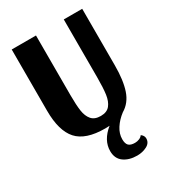

<svg xmlns="http://www.w3.org/2000/svg" viewBox="-218 -771 1014 1137"><g transform="rotate(-30 289.5 -202.0)"><path d="M349 128Q349 158 362 171Q375 184 405 184Q420 184 434.5 178Q449 172 456 161Q475 175 475 194Q475 225 445 240.5Q415 256 379 256Q323 256 287.5 230Q252 204 252 153Q252 79 324 21Q314 22 294 22Q161 22 104.5 -41Q48 -104 48 -241V-660H214V-252Q214 -184 220 -143.5Q226 -103 246.5 -79Q267 -55 309 -55Q351 -55 371.5 -80.5Q392 -106 398 -149Q404 -192 404 -263V-660H530V-274Q530 -171 508 -106Q486 -41 432 -9Q395 19 372 54.5Q349 90 349 128Z"/></g></svg>

Font: Sansita
Style: Bold
Weight: 700
Designer: Pablo Cosgaya
Foundry: Omnibus-Type
Version: Version 1.006